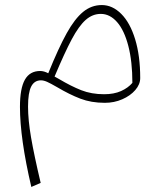

<svg xmlns="http://www.w3.org/2000/svg" viewBox="-20 -395 644 760"><path d="M535 -86Q535 -61 515.5 -38.5Q496 -16 464 -2Q432 12 395 12Q341 12 298 -4.5Q255 -21 206 -50Q180 -65 166.5 -71Q153 -77 142 -77Q116 -77 103.5 -52.5Q91 -28 91 27Q91 80 103 149.5Q115 219 141 329L104 345Q59 153 59 28Q59 -45 78.5 -79.5Q98 -114 139 -114Q154 -114 171 -105Q212 -206 244 -263.5Q276 -321 309 -348Q342 -375 383 -375Q425 -375 460 -340Q495 -305 515 -239.5Q535 -174 535 -86ZM504 -67Q504 -151 488 -213Q472 -275 443.5 -307.5Q415 -340 379 -340Q346 -340 319 -316Q292 -292 264 -239.5Q236 -187 196 -92L214 -82Q261 -54 301.5 -38Q342 -22 392 -22Q431 -22 459 -34.5Q487 -47 504 -67Z"/></svg>

Font: FiraGO UltraLight
Style: Italic
Weight: 200
Italic angle: -8°
Designer: bBox Type GmbH
Foundry: bBox Type GmbH
Version: Version 1.001